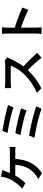

<svg xmlns="http://www.w3.org/2000/svg" viewBox="1536 -2384 898 4010"><g transform="rotate(-90 1985.0 -379.0)"><path d="M438 -780Q430 -762 422 -740Q414 -718 408 -702Q400 -678 388 -648Q376 -618 362.5 -587.5Q349 -557 336 -531Q316 -492 287.5 -448.5Q259 -405 226.5 -365.5Q194 -326 161 -298L49 -365Q76 -385 101 -411Q126 -437 149 -466Q172 -495 190.5 -523Q209 -551 223 -574Q244 -610 258 -646.5Q272 -683 281 -712Q289 -735 294 -760Q299 -785 300 -808ZM290 -621Q306 -621 339 -621Q372 -621 416 -621Q460 -621 509.5 -621Q559 -621 608 -621Q657 -621 700 -621Q743 -621 774.5 -621Q806 -621 820 -621Q839 -621 868 -622.5Q897 -624 921 -628V-505Q894 -508 865.5 -508.5Q837 -509 820 -509Q804 -509 764 -509Q724 -509 670.5 -509Q617 -509 557.5 -509Q498 -509 442.5 -509Q387 -509 343.5 -509Q300 -509 279 -509ZM674 -557Q671 -445 649.5 -353Q628 -261 589.5 -186.5Q551 -112 495.5 -53Q440 6 369 50L248 -31Q274 -41 298 -55Q322 -69 339 -84Q381 -115 418 -158Q455 -201 484.5 -258Q514 -315 531.5 -389Q549 -463 550 -558Z M1255 -776Q1295 -771 1349.5 -761.5Q1404 -752 1465.5 -740Q1527 -728 1588.5 -714Q1650 -700 1703.5 -685.5Q1757 -671 1795 -658L1749 -547Q1714 -560 1662 -574.5Q1610 -589 1550 -603.5Q1490 -618 1429 -631Q1368 -644 1312 -654.5Q1256 -665 1214 -670ZM1210 -508Q1263 -499 1332 -485.5Q1401 -472 1474.5 -455Q1548 -438 1614.5 -420.5Q1681 -403 1727 -387L1683 -275Q1640 -292 1575.5 -310Q1511 -328 1438 -345.5Q1365 -363 1294 -377.5Q1223 -392 1168 -400ZM1158 -221Q1209 -213 1273 -200Q1337 -187 1406.5 -171.5Q1476 -156 1543 -139Q1610 -122 1668.5 -104.5Q1727 -87 1768 -71L1719 41Q1678 24 1620 6Q1562 -12 1494 -29.5Q1426 -47 1356.5 -62Q1287 -77 1224 -89Q1161 -101 1113 -109Z M2794 -675Q2789 -667 2778.5 -650Q2768 -633 2762 -618Q2742 -571 2711.5 -512Q2681 -453 2642.5 -394.5Q2604 -336 2561 -287Q2506 -224 2438.5 -163.5Q2371 -103 2297 -51.5Q2223 0 2145 36L2052 -60Q2133 -91 2209 -138.5Q2285 -186 2350 -241Q2415 -296 2463 -350Q2497 -388 2527.5 -432.5Q2558 -477 2582 -522Q2606 -567 2617 -604Q2608 -604 2580.5 -604Q2553 -604 2516.5 -604Q2480 -604 2440.5 -604Q2401 -604 2364.5 -604Q2328 -604 2301 -604Q2274 -604 2264 -604Q2244 -604 2221 -602.5Q2198 -601 2179 -599.5Q2160 -598 2150 -598V-726Q2162 -724 2183.5 -722.5Q2205 -721 2227 -720Q2249 -719 2264 -719Q2276 -719 2304 -719Q2332 -719 2369.5 -719Q2407 -719 2447 -719Q2487 -719 2524 -719Q2561 -719 2588 -719Q2615 -719 2626 -719Q2657 -719 2682 -722Q2707 -725 2721 -730ZM2574 -362Q2614 -330 2657.5 -289Q2701 -248 2744 -204Q2787 -160 2823.5 -119.5Q2860 -79 2885 -49L2783 39Q2747 -11 2699 -66Q2651 -121 2598 -176Q2545 -231 2491 -279Z M3290 -94Q3290 -111 3290 -154.5Q3290 -198 3290 -255.5Q3290 -313 3290 -376.5Q3290 -440 3290 -499Q3290 -558 3290 -603.5Q3290 -649 3290 -670Q3290 -696 3288 -728.5Q3286 -761 3281 -786H3421Q3418 -761 3415 -730Q3412 -699 3412 -670Q3412 -640 3412 -590Q3412 -540 3412 -481Q3412 -422 3412.5 -361Q3413 -300 3413 -245.5Q3413 -191 3413 -150.5Q3413 -110 3413 -94Q3413 -79 3414 -55Q3415 -31 3417 -5.5Q3419 20 3421 40H3281Q3285 12 3287.5 -26Q3290 -64 3290 -94ZM3386 -527Q3436 -513 3497 -492.5Q3558 -472 3621 -449Q3684 -426 3739.5 -403Q3795 -380 3833 -361L3782 -237Q3740 -260 3688 -283Q3636 -306 3582.5 -327.5Q3529 -349 3478 -367Q3427 -385 3386 -398Z"/></g></svg>

Font: Noto Sans SC Thin SemiBold
Style: Regular
Weight: 600
Version: Version 2.004-H2;hotconv 1.0.118;makeotfexe 2.5.65603